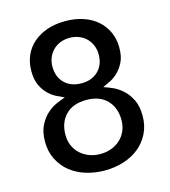

<svg xmlns="http://www.w3.org/2000/svg" viewBox="-107 -784 788 889"><g transform="rotate(-15 286.5 -340.0)"><path d="M175.8 -509.8Q175.8 -460 206.1 -430.2Q236.3 -400.4 287.1 -400.4Q336.9 -400.4 367.2 -430.2Q397.5 -460 397.5 -509.8Q397.5 -532.2 389.6 -551.8Q381.8 -571.3 367.7 -585.9Q353.5 -600.6 332.5 -609.4Q311.5 -618.2 287.1 -618.2Q260.7 -618.2 240.2 -609.4Q219.7 -600.6 205.6 -585.9Q191.4 -571.3 183.6 -551.8Q175.8 -532.2 175.8 -509.8ZM152.3 -188.5Q152.3 -160.2 162.6 -136.7Q172.9 -113.3 190.9 -96.7Q209 -80.1 233.4 -70.8Q257.8 -61.5 287.1 -61.5Q315.4 -61.5 339.8 -70.8Q364.3 -80.1 382.3 -96.7Q400.4 -113.3 410.6 -136.7Q420.9 -160.2 420.9 -188.5Q420.9 -248 385.7 -284.2Q350.6 -320.3 287.1 -320.3Q222.7 -320.3 187.5 -284.2Q152.3 -248 152.3 -188.5ZM287.1 17.6Q239.3 17.6 196.8 4.4Q154.3 -8.8 122.6 -34.2Q90.8 -59.6 71.8 -97.2Q52.7 -134.8 52.7 -182.6Q52.7 -228.5 68.4 -259.8Q84 -291 106.4 -311Q128.9 -331.1 152.8 -341.3Q176.8 -351.6 194.3 -357.4Q179.7 -364.3 159.2 -374Q138.7 -383.8 120.1 -401.9Q101.6 -419.9 88.9 -446.8Q76.2 -473.6 76.2 -515.6Q76.2 -556.6 91.3 -590.3Q106.4 -624 134.3 -647.9Q162.1 -671.9 200.7 -685.1Q239.3 -698.2 287.1 -698.2Q334 -698.2 373 -685.1Q412.1 -671.9 439.5 -647.9Q466.8 -624 482.4 -590.3Q498 -556.6 498 -515.6Q498 -473.6 484.9 -446.8Q471.7 -419.9 453.1 -401.9Q434.6 -383.8 414.1 -374Q393.6 -364.3 378.9 -357.4Q396.5 -351.6 420.4 -341.3Q444.3 -331.1 466.8 -311Q489.3 -291 504.9 -259.8Q520.5 -228.5 520.5 -182.6Q520.5 -134.8 501.5 -97.2Q482.4 -59.6 450.7 -34.2Q418.9 -8.8 376.5 4.4Q334 17.6 287.1 17.6Z"/></g></svg>

Font: Padauk Grand Pro
Style: Regular
Weight: 400
Designer: Debbi Hosken
Foundry: SIL
Version: Version 2.8.2